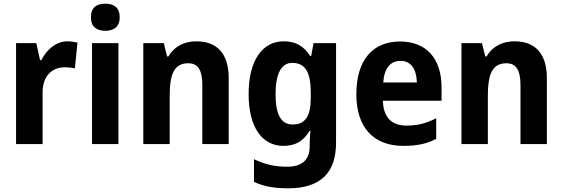

<svg xmlns="http://www.w3.org/2000/svg" viewBox="-20 -781 3050 1041"><path d="M345 -557C283 -557 232 -510 204 -455H197L177 -547H67V0H211V-278C210 -374 268 -416 329 -416C354 -416 372 -414 386 -410L400 -550C384 -554 363 -557 345 -557Z M551 -761C504 -761 473 -741 473 -687C473 -635 505 -614 551 -614C596 -614 629 -635 629 -687C629 -741 597 -761 551 -761ZM622 -547H479V0H622Z M1045 -557C977 -557 924 -528 893 -475H886L868 -547H757V0H900V-259C900 -380 924 -438 1001 -438C1055 -438 1077 -398 1077 -320V0H1220V-358C1220 -493 1154 -557 1045 -557Z M1519 -557C1402 -557 1328 -453 1328 -271C1328 -91 1401 10 1517 10C1585 10 1628 -20 1658 -71H1663C1661 -49 1659 -18 1659 1V13C1659 87 1615 123 1538 123C1469 123 1415 110 1357 82V205C1410 230 1467 240 1542 240C1721 240 1802 153 1802 -7V-547H1680L1667 -477H1662C1629 -529 1585 -557 1519 -557ZM1564 -440C1637 -440 1665 -388 1665 -276V-252C1665 -152 1636 -106 1567 -106C1505 -106 1474 -158 1474 -269C1474 -381 1505 -440 1564 -440Z M2149 -556C2003 -556 1912 -458 1912 -270C1912 -86 2009 10 2167 10C2243 10 2295 -2 2345 -28V-140C2291 -112 2244 -100 2183 -100C2101 -100 2058 -148 2056 -235H2374V-308C2374 -465 2290 -556 2149 -556ZM2152 -451C2210 -451 2239 -403 2240 -334H2058C2063 -413 2098 -451 2152 -451Z M2770 -557C2702 -557 2649 -528 2618 -475H2611L2593 -547H2482V0H2625V-259C2625 -380 2649 -438 2726 -438C2780 -438 2802 -398 2802 -320V0H2945V-358C2945 -493 2879 -557 2770 -557Z"/></svg>

Font: Noto Sans Georgian SemiCondensed Bold
Style: Regular
Weight: 700
Width: 4
Designer: Monotype Design Team, Akaki Razmadze
Foundry: Google LLC
Version: Version 2.005